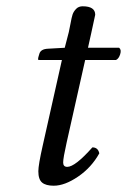

<svg xmlns="http://www.w3.org/2000/svg" viewBox="-20 -581 404 611"><path d="M186 -429 199 -479Q201 -487 204.5 -506.5Q208 -526 211 -535Q214 -544 222 -552.5Q230 -561 243 -561Q283 -561 283 -534Q283 -532 270 -474L260 -429H359Q367 -423 362.5 -408.5Q358 -394 349 -390H251L192 -127Q181 -78 181 -64Q181 -50 194 -50Q219 -50 274 -112Q292 -112 296 -93Q271 -48 228.5 -19Q186 10 151 10Q126 10 114 0Q102 -10 102 -36Q102 -56 116 -118L177 -390H107Q101 -390 101 -392Q101 -397 105 -409Q109 -425 133 -426Z"/></svg>

Font: Linux Libertine O
Style: Italic
Weight: 400
Italic angle: -12°
Designer: Philipp H. Poll
Foundry: Philipp H. Poll
Version: Version 5.1.6